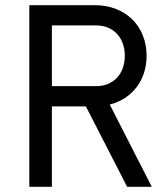

<svg xmlns="http://www.w3.org/2000/svg" viewBox="-20 -720 640 740"><path d="M180 -388V-622H351C417 -622 461 -575 461 -505C461 -435 417 -388 351 -388ZM93 0H180V-310H311L470 0H565L403 -317C489 -339 545 -410 545 -505C545 -620 463 -700 346 -700H93Z"/></svg>

Font: CommitMono
Style: 400Regular
Weight: 400
Monospace: yes
Designer: Eigil Nikolajsen
Foundry: Eigil Nikolajsen
Version: Version 1.143